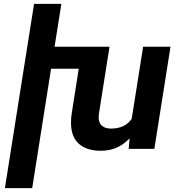

<svg xmlns="http://www.w3.org/2000/svg" viewBox="-20 -770 925 993"><path d="M861.8 -528.3 778.3 0H645.5L650.4 -54.2Q618.7 -22 582.5 -6.1Q546.4 9.8 500.5 9.8Q429.2 9.8 388.2 -26.1Q347.2 -62 347.2 -135.7Q347.2 -161.1 351.1 -184.6L387.2 -414.6H244.1L146.5 203.1H5.4L103 -414.6L121.1 -528.3L156.2 -750H297.4L262.2 -528.3H546.4L492.2 -185.5Q490.2 -169.9 490.2 -164.6Q490.2 -133.8 507.3 -119.4Q524.4 -105 554.2 -105Q626 -105 661.1 -155.3L720.2 -528.3Z"/></svg>

Font: Mardoto
Style: Bold Italic
Weight: 700
Italic angle: -12°
Designer: Christian Robertson, Vahan Hovhannisyan
Foundry: Google
Version: Version 1.000